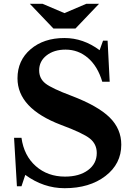

<svg xmlns="http://www.w3.org/2000/svg" viewBox="-20 -980 703 1010"><path d="M69 0 54 -255H93Q106 -161 168.5 -106Q231 -51 322 -51Q397 -51 443 -85Q489 -119 489 -175Q489 -222 453 -251Q417 -280 301 -323Q72 -410 72 -568Q72 -662 141 -721Q210 -780 319 -780Q418 -780 504 -716L522 -766H546L557 -550H518Q494 -631 443 -675Q392 -719 325 -719Q264 -719 225 -688.5Q186 -658 186 -610Q186 -567 219 -541Q252 -515 356 -476Q495 -423 556.5 -362.5Q618 -302 618 -219Q618 -118 534.5 -54Q451 10 320 10Q209 10 113 -60L93 0ZM377 -830H261L137 -960H204L319 -911L434 -960H501Z"/></svg>

Font: Libre Baskerville
Style: Bold
Weight: 700
Designer: Pablo Impallari, Rodrigo Fuenzalida
Foundry: Pablo Impallari, Rodrigo Fuenzalida
Version: Version 1.000